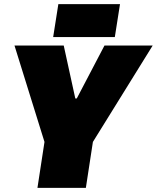

<svg xmlns="http://www.w3.org/2000/svg" viewBox="-20 -908 758 928"><path d="M50 0ZM161 0 195 -222 50 -688H288L344 -432H351L485 -688H718L429 -222L395 0ZM237 -729ZM237 -729 262 -888H560L535 -729Z"/></svg>

Font: Azeri Sans Black
Style: Italic
Weight: 900
Designer: Hector Gatti & Omnibus-Type (original fonts) / Cristiano Sobral (main changes and remastering)
Foundry: Omnibus-Type
Version: Version 0.07;August 21, 2020;FontCreator 13.0.0.2681 64-bit;